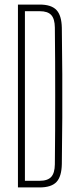

<svg xmlns="http://www.w3.org/2000/svg" viewBox="-20 -820 343 840"><path d="M58.5 0V-800H154Q204.5 -800 227 -776.2Q249.5 -752.5 250.5 -698Q252 -591.5 252.5 -495.5Q253 -399.5 252.5 -304Q252 -208.5 250.5 -102.5Q249.5 -47.5 227 -23.8Q204.5 0 153 0ZM89 -29H153Q188.5 -29 204 -46Q219.5 -63 220 -101Q221 -176 221.2 -250.8Q221.5 -325.5 221.5 -400Q221.5 -474.5 221.2 -549.5Q221 -624.5 220 -699.5Q219.5 -737.5 204.2 -754.2Q189 -771 154 -771H89Z"/></svg>

Font: Big Shoulders Display ExtraLight
Style: Regular
Weight: 250
Designer: Patric King
Foundry: XO Type Co
Version: Version 2.002